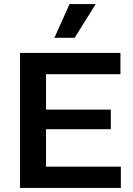

<svg xmlns="http://www.w3.org/2000/svg" viewBox="-20 -919 650 939"><path d="M78 0V-660H205V0ZM160 0V-104H571V0ZM160 -287V-383H522V-287ZM160 -556V-660H569V-556ZM345 -734H246L320 -899H448Z"/></svg>

Font: Bricolage Grotesque 96pt ExtraBold SemiBold
Style: Regular
Weight: 600
Version: Version 1.001;gftools[0.9.33.dev8+g029e19f]